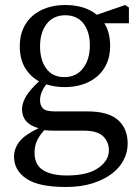

<svg xmlns="http://www.w3.org/2000/svg" viewBox="-20 -508 558 767"><path d="M247 193Q329 193 372 163.5Q415 134 415 92Q415 59 392 36.5Q369 14 315 14H198Q187 14 177 13.5Q167 13 157 12Q136 35 127 56Q118 77 118 102Q118 151 152.5 172Q187 193 247 193ZM59 -324Q59 -363 72.5 -393.5Q86 -424 110.5 -445Q135 -466 168 -477Q201 -488 240 -488Q319 -488 367 -449L480 -488L495 -478V-415H397Q420 -378 420 -324Q420 -285 406.5 -254.5Q393 -224 368.5 -203Q344 -182 311 -171Q278 -160 239 -160Q200 -160 165 -171Q140 -139 140 -107Q140 -87 151.5 -75Q163 -63 198 -63H329Q412 -63 451 -29Q490 5 490 66Q490 99 474.5 130Q459 161 428 185Q397 209 350.5 224Q304 239 243 239Q134 239 85 205.5Q36 172 36 118Q36 86 57 58.5Q78 31 134 4Q68 -14 68 -72Q68 -95 83 -121.5Q98 -148 136 -183Q100 -203 79.5 -238Q59 -273 59 -324ZM241 -447Q193 -447 166.5 -412.5Q140 -378 140 -323Q140 -268 165 -234Q190 -200 237 -200Q285 -200 312 -235.5Q339 -271 339 -327Q339 -381 313.5 -414Q288 -447 241 -447Z"/></svg>

Font: Source Serif Pro
Style: Regular
Weight: 400
Designer: Frank Grießhammer
Foundry: Adobe Systems Incorporated
Version: Version 2.000;PS 1.000;hotconv 16.6.51;makeotf.lib2.5.65220